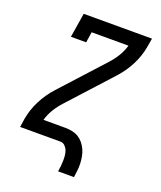

<svg xmlns="http://www.w3.org/2000/svg" viewBox="-161 -836 923 1102"><g transform="rotate(20 300.0 -285.0)"><path d="M328 165Q331 149 332.5 132.5Q334 116 334.5 99.5Q335 83 333.5 67Q332 51 326.5 36.5Q321 22 309.5 11Q298 0 282 0H36L44 -53Q54 -111 82 -166Q110 -221 152 -267L386 -524Q412 -552 431.5 -584Q451 -616 461 -651H236L226 -586H133L157 -735H574L565 -682Q555 -624 527 -569Q499 -514 457 -468L223 -211Q197 -183 177.5 -151Q158 -119 148 -84H282Q304 -84 325 -79.5Q346 -75 363 -64.5Q380 -54 393 -38Q406 -22 414.5 -3.5Q423 15 427 36Q431 57 432 78.5Q433 100 430.5 121.5Q428 143 425 165Z"/></g></svg>

Font: Iosevka Curly Slab MdExObl
Style: Regular
Weight: 500
Width: 7
Italic angle: -9°
Monospace: yes
Designer: Belleve Invis
Foundry: Belleve Invis
Version: Version 11.1.0; ttfautohint (v1.8.3)